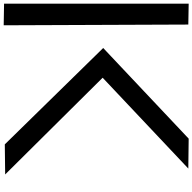

<svg xmlns="http://www.w3.org/2000/svg" viewBox="-21 -819 1042 1040"><g transform="rotate(90 500.0 -299.0)"><path d="M240 -337 762 196 925 194 401 -334 893 -798 731 -800ZM0 -800V200L117 202L113 -798Z"/></g></svg>

Font: splitfont
Style: Regular
Weight: 400
Monospace: yes
Version: Version 001.000